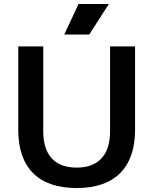

<svg xmlns="http://www.w3.org/2000/svg" viewBox="-20 -939 773 968"><path d="M72 -285V-705H198V-278Q198 -187 241 -140.5Q284 -94 367 -94Q449 -94 492 -141Q535 -188 535 -278V-705H661V-285Q661 -142 586 -66.5Q511 9 367 9Q222 9 147 -66Q72 -141 72 -285ZM529 -919 430 -765H304L376 -919Z"/></svg>

Font: wassup Sans
Style: Bold
Weight: 700
Version: Version 2.001